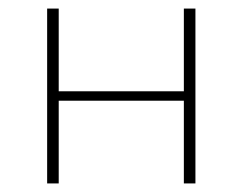

<svg xmlns="http://www.w3.org/2000/svg" viewBox="-20 -428 566 448"><path d="M409 -408H436V0H409V-193H117V0H90V-408H117V-215H409Z"/></svg>

Font: EauTestText Extralight
Style: Italic
Weight: 250
Italic angle: -12°
Designer: Christian Thalmann (Catharsis Fonts)
Version: Version 0.001;PS 000.001;hotconv 1.0.88;makeotf.lib2.5.64775